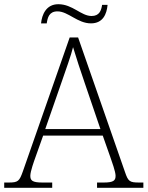

<svg xmlns="http://www.w3.org/2000/svg" viewBox="-23 -892 701 912"><path d="M409 -781C466 -781 484 -825 488 -869H462C458 -842 449 -816 412 -816C362 -816 322 -872 254 -872C196 -872 176 -822 172 -781H199C203 -808 210 -838 250 -838C301 -838 345 -781 409 -781ZM-3 0H225V-25H178C130 -25 121 -35 121 -57C121 -78 139 -127 145 -144L182 -248H465L502 -143C508 -125 526 -77 526 -57C526 -35 517 -25 470 -25H438V0H658V-25H638C593 -25 586 -30 571 -74L348 -714H308L86 -79C69 -31 63 -25 18 -25H-3ZM192 -279 271 -506C288 -555 316 -633 324 -668C337 -624 361 -551 380 -496L454 -279Z"/></svg>

Font: Noto Serif Myanmar ExtraLight
Style: Regular
Weight: 200
Designer: Ben Mitchell and the Monotype Design Team
Foundry: Monotype Imaging Inc.
Version: Version 2.106